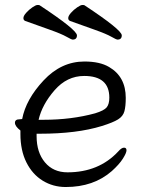

<svg xmlns="http://www.w3.org/2000/svg" viewBox="-20 -733 583 771"><path d="M244 18Q193 18 151.5 -7.5Q110 -33 86 -81Q62 -129 62 -195V-209Q40 -226 40 -240Q40 -254 59 -254L69 -255Q84 -334 155 -410Q226 -486 319 -486Q381 -486 418 -464Q485 -425 485 -340Q485 -306 479.5 -286Q474 -266 454 -253.5Q434 -241 389 -227Q289 -196 140 -196H127V-186Q127 -121 160.5 -81Q194 -41 251 -41Q377 -41 455 -125Q468 -140 478 -140Q488 -140 488 -129.5Q488 -119 473.5 -96Q459 -73 429 -46Q356 18 244 18ZM135 -252H155Q267 -252 362 -278Q398 -289 408.5 -302Q419 -315 419 -341Q419 -428 318 -428Q249 -428 199 -370.5Q149 -313 135 -252ZM272 -574Q267 -574 247 -585.5Q227 -597 179 -614Q131 -631 81 -649Q74 -652 74 -660.5Q74 -669 85 -681.5Q96 -694 110 -703.5Q124 -713 130.5 -713Q137 -713 139 -712Q289 -613 289 -591Q289 -574 272 -574ZM452 -574Q447 -574 427 -585.5Q407 -597 359 -614Q311 -631 261 -649Q254 -652 254 -660.5Q254 -669 265 -681.5Q276 -694 290 -703.5Q304 -713 310.5 -713Q317 -713 319 -712Q469 -613 469 -591Q469 -574 452 -574Z"/></svg>

Font: LXGW Bright TC
Style: Regular
Weight: 400
Designer: Christian Thalmann (Catharsis Fonts)
Foundry: LXGW / Christian Thalmann (Catharsis Fonts) / Fontworks Inc.
Version: Version 5.501